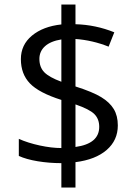

<svg xmlns="http://www.w3.org/2000/svg" viewBox="-20 -779 612 857"><path d="M505.9 -219.2Q505.9 -152.8 456.1 -109.6Q406.2 -66.4 316.9 -55.2V58.1H253.9V-50.8Q199.2 -50.8 147.9 -59.3Q96.7 -67.9 64 -83V-159.2Q104.5 -141.1 157.5 -129.6Q210.4 -118.2 253.9 -118.2V-333Q153.8 -364.7 113.5 -406.7Q73.2 -448.7 73.2 -515.1Q73.2 -579.1 122.8 -620.1Q172.4 -661.1 253.9 -669.9V-758.8H316.9V-670.9Q406.7 -668.5 490.2 -634.8L464.8 -570.8Q392.1 -599.6 316.9 -605V-393.1Q393.6 -368.7 431.6 -345.5Q469.7 -322.3 487.8 -292.2Q505.9 -262.2 505.9 -219.2ZM422.9 -212.9Q422.9 -248 401.1 -269.8Q379.4 -291.5 316.9 -313V-123Q422.9 -137.7 422.9 -212.9ZM155.8 -516.1Q155.8 -479 177.7 -456.5Q199.7 -434.1 253.9 -414.1V-603Q205.6 -595.2 180.7 -572.5Q155.8 -549.8 155.8 -516.1Z"/></svg>

Font: CAA NEO Sans
Style: Regular
Weight: 400
Version: Version 1.10